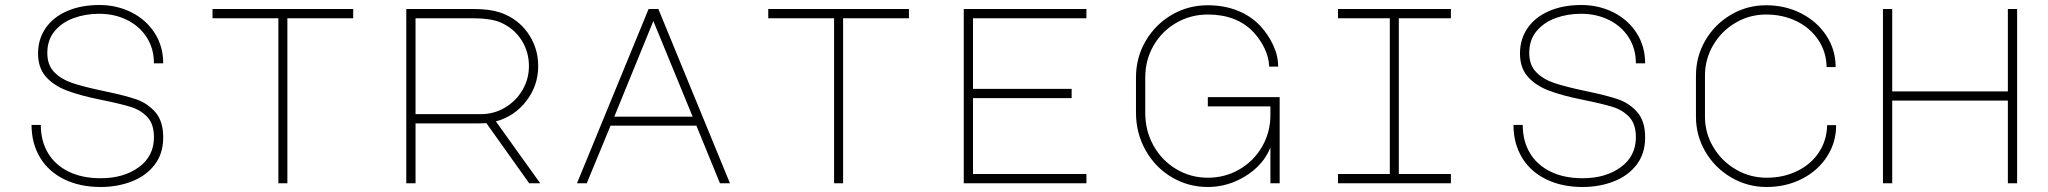

<svg xmlns="http://www.w3.org/2000/svg" viewBox="-20 -732 8180 767"><path d="M132 -518Q132 -576 162.5 -620Q193 -664 248.5 -688Q304 -712 377 -712Q447 -712 505.5 -682.5Q564 -653 598 -600Q632 -547 632 -479H595Q595 -538 566 -583Q537 -628 487 -652.5Q437 -677 376 -677Q322 -677 275 -660Q228 -643 198.5 -608Q169 -573 169 -520Q169 -472 197 -443.5Q225 -415 270 -400Q315 -385 396 -368Q478 -351 523.5 -335.5Q569 -320 600.5 -284Q632 -248 632 -183Q632 -118 597.5 -73.5Q563 -29 506 -7Q449 15 382 15Q299 15 236 -16Q173 -47 139.5 -103.5Q106 -160 106 -233H143Q143 -169 171.5 -121Q200 -73 254 -46.5Q308 -20 382 -20Q474 -20 534.5 -64Q595 -108 595 -184Q595 -236 569 -264Q543 -292 503.5 -304.5Q464 -317 385 -333Q300 -350 246.5 -370.5Q193 -391 162.5 -426.5Q132 -462 132 -518Z M1391 -696V-659H1128V0H1092V-659H829V-696Z M2130 -468Q2130 -390 2082.5 -328.5Q2035 -267 1961 -247L2138 0H2094L1923 -240L1891 -239H1640V0H1603V-696H1868Q1912 -696 1943.5 -690.5Q1975 -685 2001 -673Q2061 -645 2095.5 -590Q2130 -535 2130 -468ZM1901 -276Q1953 -276 1997 -302Q2041 -328 2067 -372Q2093 -416 2093 -468Q2093 -526 2062.5 -573Q2032 -620 1978 -643Q1939 -659 1868 -659H1640V-276Z M2571 -696H2610L2896 0H2856L2762 -230H2419L2324 0H2285ZM2434 -266H2747L2590 -648Z M3611 -696V-659H3348V0H3312V-659H3049V-696Z M3830 -696H4320V-659H3867V-377H4261V-340H3867V-37H4320V0H3830Z M5055 -143Q5028 -74 4957 -29.5Q4886 15 4805 15Q4727 15 4661 -24Q4595 -63 4556.5 -131.5Q4518 -200 4518 -282V-422Q4518 -502 4556.5 -568Q4595 -634 4660.5 -672.5Q4726 -711 4805 -711Q4870 -711 4924 -689.5Q4978 -668 5016 -627Q5047 -593 5066.5 -551Q5086 -509 5086 -466H5050Q5049 -503 5031.5 -539Q5014 -575 4987 -604Q4920 -674 4805 -674Q4736 -674 4678.5 -640.5Q4621 -607 4588 -549.5Q4555 -492 4555 -422V-282Q4555 -209 4588.5 -149.5Q4622 -90 4679.5 -56Q4737 -22 4805 -22Q4874 -22 4931.5 -55.5Q4989 -89 5022 -146.5Q5055 -204 5055 -272V-307H4805V-344H5092V0H5055Z M5776 -696V-659H5568V-37H5776V0H5325V-37H5532V-659H5325V-696Z M6052 -518Q6052 -576 6082.5 -620Q6113 -664 6168.5 -688Q6224 -712 6297 -712Q6367 -712 6425.5 -682.5Q6484 -653 6518 -600Q6552 -547 6552 -479H6515Q6515 -538 6486 -583Q6457 -628 6407 -652.5Q6357 -677 6296 -677Q6242 -677 6195 -660Q6148 -643 6118.5 -608Q6089 -573 6089 -520Q6089 -472 6117 -443.5Q6145 -415 6190 -400Q6235 -385 6316 -368Q6398 -351 6443.5 -335.5Q6489 -320 6520.5 -284Q6552 -248 6552 -183Q6552 -118 6517.5 -73.5Q6483 -29 6426 -7Q6369 15 6302 15Q6219 15 6156 -16Q6093 -47 6059.5 -103.5Q6026 -160 6026 -233H6063Q6063 -169 6091.5 -121Q6120 -73 6174 -46.5Q6228 -20 6302 -20Q6394 -20 6454.5 -64Q6515 -108 6515 -184Q6515 -236 6489 -264Q6463 -292 6423.5 -304.5Q6384 -317 6305 -333Q6220 -350 6166.5 -370.5Q6113 -391 6082.5 -426.5Q6052 -462 6052 -518Z M7037 -22Q7105 -22 7160 -49Q7215 -76 7246.5 -124Q7278 -172 7279 -232H7315Q7315 -163 7278.5 -106.5Q7242 -50 7178.5 -17.5Q7115 15 7037 15Q6961 15 6896 -23Q6831 -61 6793 -125.5Q6755 -190 6755 -266V-430Q6755 -506 6792.5 -570.5Q6830 -635 6894.5 -673Q6959 -711 7035 -711Q7112 -711 7175.5 -678.5Q7239 -646 7276 -589.5Q7313 -533 7313 -464H7277Q7276 -524 7244 -572Q7212 -620 7157.5 -647Q7103 -674 7035 -674Q6969 -674 6913 -641Q6857 -608 6824 -552Q6791 -496 6791 -430V-266Q6791 -200 6824.5 -144Q6858 -88 6914.5 -55Q6971 -22 7037 -22Z M7502 0V-696H7539V-367H8001V-696H8038V0H8001V-330H7539V0Z"/></svg>

Font: M Major Mono Display
Style: Regular
Weight: 400
Designer: Emre Parlak
Foundry: Emre Parlak
Version: Version 2.000; ttfautohint (v1.8) -l 8 -r 50 -G 200 -x 14 -D